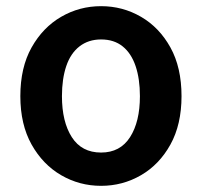

<svg xmlns="http://www.w3.org/2000/svg" viewBox="-20 -589 655 623"><path d="M308 14Q238 14 178.5 -20.5Q119 -55 82.5 -120Q46 -185 46 -277Q46 -370 82.5 -435Q119 -500 178.5 -534.5Q238 -569 308 -569Q378 -569 437.5 -534.5Q497 -500 533 -435Q569 -370 569 -277Q569 -185 533 -120Q497 -55 437.5 -20.5Q378 14 308 14ZM308 -94Q370 -94 402 -144Q434 -194 434 -277Q434 -333 420 -374.5Q406 -416 378 -438.5Q350 -461 308 -461Q267 -461 238 -438.5Q209 -416 195 -374.5Q181 -333 181 -277Q181 -194 213 -144Q245 -94 308 -94Z"/></svg>

Font: Noto Sans KR SemiBold
Style: Regular
Weight: 600
Designer: Ryoko NISHIZUKA  (kana, bopomofo & ideographs); Paul D. Hunt (Latin, Greek & Cyrillic); Sandoll Communications , Soo-you
Foundry: Adobe
Version: Version 2.004-H2;hotconv 1.0.118;makeotfexe 2.5.65603